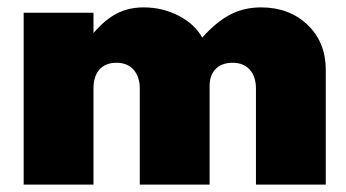

<svg xmlns="http://www.w3.org/2000/svg" viewBox="-20 -500 938 520"><path d="M44.1 0V-465.5H233.2V-410.5Q264.1 -446.8 296.4 -463.4Q328.6 -480 369.1 -480Q420 -480 463.6 -457.5Q507.3 -435 527.7 -398.2Q566.4 -441.4 603.9 -460.7Q641.4 -480 686.8 -480Q763.6 -480 813 -432.7Q862.3 -385.5 862.3 -310.9V0H673.2V-260Q673.2 -292.7 656.4 -311.4Q639.5 -330 610 -330Q580.9 -330 564.3 -313.4Q547.7 -296.8 547.7 -267.3V0H358.6V-260Q358.6 -291.8 342 -310.9Q325.5 -330 295.5 -330Q265.9 -330 249.5 -311.8Q233.2 -293.6 233.2 -260.9V0Z"/></svg>

Font: Spartan MB Black
Style: Regular
Weight: 900
Designer: Matt Bailey, Mirko Velimirovic
Foundry: Matt Bailey
Version: Version 1.005